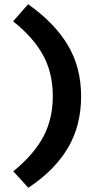

<svg xmlns="http://www.w3.org/2000/svg" viewBox="-20 -742 476 909"><path d="M230 -286Q230 -180 185.5 -95.5Q141 -11 43 69L114 147Q237 66 300.5 -40Q364 -146 364 -286Q364 -423 301 -528.5Q238 -634 113 -722L42 -641Q136 -567 183 -482.5Q230 -398 230 -286Z"/></svg>

Font: Geom SemiBold
Style: Bold
Weight: 600
Version: Version 1.102